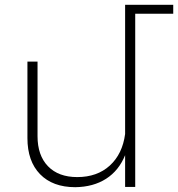

<svg xmlns="http://www.w3.org/2000/svg" viewBox="-20 -777 740 798"><path d="M700 -720H542V0H500V-132Q474 -68 421 -34Q368 0 293 1Q199 1 146.5 -53Q94 -107 94 -203V-521H136V-211Q136 -131 179.5 -86Q223 -41 301 -41Q384 -41 436.5 -89Q489 -137 500 -220V-757H700Z"/></svg>

Font: Montserrat arm2 ExtraLight
Style: Regular
Weight: 275
Designer: Julieta Ulanovsky
Foundry: Julieta Ulanovsky
Version: Version 6.000